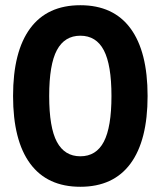

<svg xmlns="http://www.w3.org/2000/svg" viewBox="-20 -705 615 735"><path d="M287.5 10Q160.8 10 95.4 -78.8Q30 -167.5 30 -337.5Q30 -507.5 95.4 -596.2Q160.8 -685 287.5 -685Q414.2 -685 479.6 -596.2Q545 -507.5 545 -337.5Q545 -167.5 479.6 -78.8Q414.2 10 287.5 10ZM287.5 -106.7Q348.3 -106.7 377.5 -162.5Q406.7 -218.3 406.7 -337.5Q406.7 -456.7 377.5 -512.5Q348.3 -568.3 287.5 -568.3Q227.5 -568.3 197.9 -513.3Q168.3 -458.3 168.3 -337.5Q168.3 -216.7 197.9 -161.7Q227.5 -106.7 287.5 -106.7Z"/></svg>

Font: Funnel Display
Style: Bold
Weight: 700
Designer: NORD ID, Kristian Moeller
Foundry: Dicotype
Version: Version 1.000